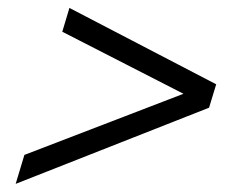

<svg xmlns="http://www.w3.org/2000/svg" viewBox="-20 -496 632 484"><path d="M480 -274 471 -245 137 -416 155 -476 525 -283.5 507 -224.5 19.5 -32.5 41.5 -105.5Z"/></svg>

Font: Newsreader 7pt
Style: Italic
Weight: 400
Italic angle: -17°
Designer: Hugues Gentile
Foundry: Production Type
Version: Version 1.003